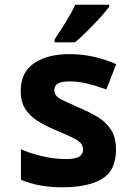

<svg xmlns="http://www.w3.org/2000/svg" viewBox="-20 -786 570 816"><path d="M244 10Q195 10 153 2.5Q111 -5 69 -22V-152Q103 -136 155.5 -123Q208 -110 260 -110Q301 -110 317 -120.5Q333 -131 333 -150Q333 -176 306 -191.5Q279 -207 214 -234Q173 -251 140 -272Q107 -293 87.5 -323Q68 -353 68 -398Q68 -479 125 -517.5Q182 -556 276 -556Q327 -556 377.5 -545Q428 -534 474 -513L432 -406Q387 -422 350 -431Q313 -440 273 -440Q211 -440 211 -404Q211 -377 241.5 -362.5Q272 -348 319 -327Q360 -310 395 -289Q430 -268 451.5 -235Q473 -202 473 -149Q473 -62 414 -26Q355 10 244 10ZM212 -619Q237 -656 260.5 -694Q284 -732 300 -766H444V-757Q430 -738 404.5 -710Q379 -682 350.5 -654Q322 -626 299 -606H212Z"/></svg>

Font: Noto Sans Mono Condensed
Style: Bold
Weight: 700
Width: 3
Designer: Monotype Design Team
Foundry: Monotype Imaging Inc.
Version: Version 2.014